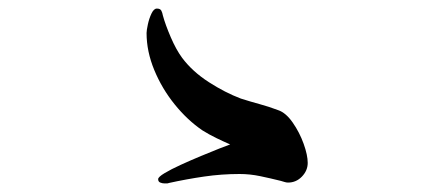

<svg xmlns="http://www.w3.org/2000/svg" viewBox="-20 -651 1040 448"><path d="M698 -271Q698 -253 684.5 -239Q671 -225 652 -225Q648 -225 643.5 -226.5Q639 -228 635 -229Q611 -235 587 -240Q563 -245 539 -245Q497 -245 456 -239Q415 -233 374 -224Q372 -223 369 -223Q366 -223 364 -223Q359 -223 354 -225Q349 -227 349 -233Q349 -238 364 -247Q379 -256 402 -266.5Q425 -277 449 -287Q473 -297 492 -304.5Q511 -312 517 -314Q501 -321 484.5 -329Q468 -337 452 -347Q417 -371 387.5 -407.5Q358 -444 340 -487.5Q322 -531 322 -574Q322 -580 325 -594Q328 -608 333.5 -619.5Q339 -631 346 -631Q354 -631 356.5 -626Q359 -621 360 -615Q366 -593 378.5 -564Q391 -535 405 -516Q429 -484 467 -459.5Q505 -435 542 -421Q564 -414 586 -408Q608 -402 629 -394Q647 -388 663 -365Q679 -342 688.5 -315.5Q698 -289 698 -271Z"/></svg>

Font: Kaisei HarunoUmi
Style: Bold
Weight: 700
Designer: Font-Kai, 金井和夫
Foundry: KAZUO KANAI
Version: Version 5.003